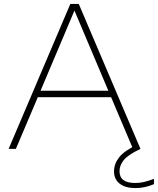

<svg xmlns="http://www.w3.org/2000/svg" viewBox="-20 -760 806 980"><path d="M24 0 339 -740H382L697 0H659L547 -264H173L61 0ZM187 -297H533L360 -706ZM672 200Q619 200 590.5 177.2Q562 154.5 562 115Q562 76.5 588.2 42.8Q614.5 9 685 -24L697 0Q633.5 30 611.8 57Q590 84 590 114Q590 174 670 174Q693.5 174 715.2 168.8Q737 163.5 766 153V180Q718.5 200 672 200Z"/></svg>

Font: Encode Sans Expanded Expanded Thin
Style: Regular
Weight: 100
Width: 7
Designer: Multiple Designers
Foundry: Impallari Type
Version: Version 3.000; ttfautohint (v1.8.3) -l 8 -r 50 -G 200 -x 14 